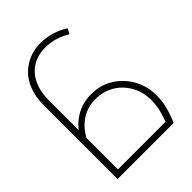

<svg xmlns="http://www.w3.org/2000/svg" viewBox="-61 -808 1112 1112"><g transform="rotate(45 495.0 -251.5)"><path d="M608 -41V0H320Q251 0 199.5 -20Q148 -40 115.5 -74Q83 -108 66.5 -151Q50 -194 50 -241Q50 -286 63 -330Q76 -374 101 -413L133 -396Q111 -360 99.5 -321Q88 -282 88 -243Q88 -181 116 -135.5Q144 -90 196 -65.5Q248 -41 320 -41ZM335 0Q321 0 318 -6Q315 -12 315 -21Q315 -31 318 -36Q321 -41 335 -41ZM335 0V-41H885V-459H923V0ZM624 -5Q577 -26 541.5 -60.5Q506 -95 486.5 -140Q467 -185 467 -239Q467 -315 504 -374.5Q541 -434 603 -468.5Q665 -503 741 -503Q790 -503 837 -490Q884 -477 923 -459L906 -423Q867 -439 825 -450.5Q783 -462 740 -462Q671 -462 617.5 -431.5Q564 -401 534.5 -350.5Q505 -300 505 -238Q505 -161 549 -106Q593 -51 662 -26Z"/></g></svg>

Font: Alexandria ExtraLight
Style: Regular
Weight: 250
Designer: Mohamed Gaber
Foundry: Kief Type Foundry
Version: Version 5.100